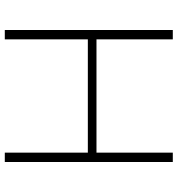

<svg xmlns="http://www.w3.org/2000/svg" viewBox="10 -750 740 800"><g transform="rotate(90 380.0 -350.0)"><path d="M105 0V-700H144V-382H616V-700H655V0H616V-346H144V0Z"/></g></svg>

Font: REM Thin
Style: Regular
Weight: 250
Designer: Octavio Pardo
Foundry: Ashler Design
Version: Version 1.005;gftools[0.9.28]